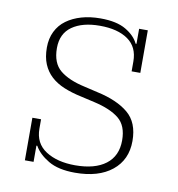

<svg xmlns="http://www.w3.org/2000/svg" viewBox="-66 -580 607 653"><g transform="rotate(10 238.0 -254.0)"><path d="M235 12Q177 12 142.5 -8.5Q108 -29 93 -56H90V0H60V-147H90V-115Q90 -64 129.5 -38.5Q169 -13 231 -13Q299 -13 336.5 -41.5Q374 -70 374 -124Q374 -175 344.5 -199Q315 -223 258 -236L210 -247Q177 -254 150.5 -265Q124 -276 105.5 -293Q87 -310 77 -334Q67 -358 67 -391Q67 -422 79 -446.5Q91 -471 113 -487Q135 -503 164.5 -511.5Q194 -520 230 -520Q286 -520 318 -501Q350 -482 362 -456H365V-508H395V-361H365V-395Q365 -445 329.5 -470Q294 -495 232 -495Q172 -495 136.5 -470Q101 -445 101 -395Q101 -343 131 -318.5Q161 -294 216 -282L263 -271Q332 -256 370.5 -224Q409 -192 409 -128Q409 -63 362.5 -25.5Q316 12 235 12Z"/></g></svg>

Font: IBM Plex Serif ExtraLight
Style: Regular
Weight: 200
Designer: Mike Abbink, Paul van der Laan, Pieter van Rosmalen
Foundry: Bold Monday
Version: Version 2.5